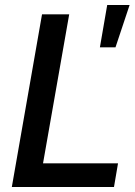

<svg xmlns="http://www.w3.org/2000/svg" viewBox="-20 -743 535 763"><path d="M27 0 147 -686H255L151 -94H449L433 0ZM377 -555 406 -723H495L439 -555Z"/></svg>

Font: Archivo SemiCondensed Medium
Style: Italic
Weight: 500
Width: 4
Italic angle: -10°
Designer: Hector Gatti
Foundry: Omnibus-Type
Version: Version 2.001